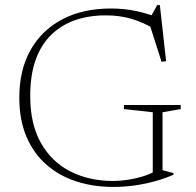

<svg xmlns="http://www.w3.org/2000/svg" viewBox="-20 -726 771 756"><path d="M620 -56 663 -44.5V-38Q631.5 -24 593.5 -13.2Q555.5 -2.5 513 3.8Q470.5 10 425.5 10Q346.5 10 279 -12.2Q211.5 -34.5 161.5 -78.8Q111.5 -123 83.8 -188.8Q56 -254.5 56 -341.5Q56 -450.5 100.2 -529Q144.5 -607.5 225.5 -650Q306.5 -692.5 417 -692.5Q466.5 -692.5 511.5 -683.5Q556.5 -674.5 601.5 -657L573 -659L599 -706H609.5L634 -485L616 -483L562.5 -650.5L602.5 -604.5Q545 -638 498 -651.8Q451 -665.5 397 -665.5Q328.5 -665.5 273.5 -645.8Q218.5 -626 179.2 -586.5Q140 -547 119.5 -487.8Q99 -428.5 99 -348.5Q99 -237 141.2 -162.8Q183.5 -88.5 256.8 -51.2Q330 -14 422.5 -13.5Q453 -13.5 485.2 -18.5Q517.5 -23.5 546.8 -32.8Q576 -42 595.5 -55.5L581.5 -33V-284L468 -296.5V-312.5H691.5V-296.5L620 -284Z"/></svg>

Font: Newsreader ExtraLight
Style: Regular
Weight: 250
Designer: Hugues Gentile
Foundry: Production Type
Version: Version 1.003